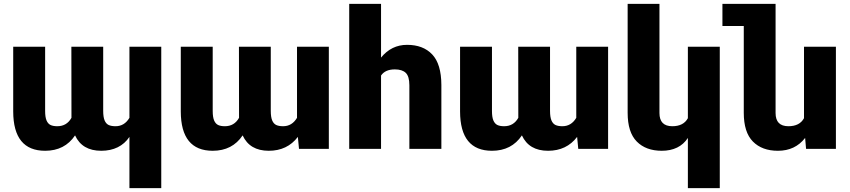

<svg xmlns="http://www.w3.org/2000/svg" viewBox="-20 -770 4396 993"><path d="M649.4 -160.6V-528.3H814V203.1H649.4V-62Q625.5 -26.4 588.6 -8.3Q551.8 9.8 503.4 9.8Q404.8 9.8 368.2 -69.8Q314.9 9.8 213.4 9.8Q48.8 9.8 48.3 -193.4V-528.3H213.4V-195.8Q213.4 -164.1 220.7 -147Q228 -129.9 241.5 -123.5Q254.9 -117.2 276.4 -117.2Q325.2 -117.2 349.6 -160.6L349.1 -528.3H513.7V-196.8Q513.7 -164.6 521 -147.2Q528.3 -129.9 542 -123.5Q555.7 -117.2 577.6 -117.2Q623.5 -117.2 649.4 -160.6Z M1516.1 -160.6V-528.3H1680.7V0H1526.4L1520.5 -62Q1465.8 9.8 1370.1 9.8Q1271.5 9.8 1234.9 -69.8Q1181.6 9.8 1080.1 9.8Q915.5 9.8 915 -193.4V-528.3H1080.1V-195.8Q1080.1 -164.1 1087.4 -147Q1094.7 -129.9 1108.2 -123.5Q1121.6 -117.2 1143.1 -117.2Q1191.9 -117.2 1216.3 -160.6L1215.8 -528.3H1380.4V-196.8Q1380.4 -164.6 1387.7 -147.2Q1395 -129.9 1408.7 -123.5Q1422.4 -117.2 1444.3 -117.2Q1490.2 -117.2 1516.1 -160.6Z M1950.7 -379.4V0H1786.1V-750H1950.7V-472.2Q2004.4 -538.1 2085.4 -538.1Q2168.5 -538.1 2215.3 -488.5Q2262.2 -439 2262.7 -330.6V0H2097.2V-329.1Q2097.2 -375 2078.6 -393.1Q2060.1 -411.1 2022 -411.1Q1972.2 -411.1 1950.7 -379.4Z M2960.4 -160.6V-528.3H3125V0H2970.7L2964.8 -62Q2910.2 9.8 2814.5 9.8Q2715.8 9.8 2679.2 -69.8Q2626 9.8 2524.4 9.8Q2359.9 9.8 2359.4 -193.4V-528.3H2524.4V-195.8Q2524.4 -164.1 2531.7 -147Q2539.1 -129.9 2552.5 -123.5Q2565.9 -117.2 2587.4 -117.2Q2636.2 -117.2 2660.6 -160.6L2660.2 -528.3H2824.7V-196.8Q2824.7 -164.6 2832 -147.2Q2839.4 -129.9 2853 -123.5Q2866.7 -117.2 2888.7 -117.2Q2934.6 -117.2 2960.4 -160.6Z M3537.6 203.1V-56.6Q3516.1 -23.4 3481.9 -6.8Q3447.8 9.8 3402.8 9.8Q3320.3 9.8 3273.2 -38.1Q3226.1 -85.9 3226.1 -186.5V-750H3390.6V-185.5Q3390.6 -117.2 3457 -117.2Q3515.1 -117.2 3537.6 -158.7V-528.3H3702.6V203.1Z M4303.2 -528.3V0H4148.9L4144 -56.6Q4092.3 9.8 4003.4 9.8Q3920.9 9.8 3873.8 -38.1Q3826.7 -85.9 3826.7 -186.5V-635.7H3716.3V-750H3991.2V-185.5Q3991.2 -117.2 4057.6 -117.2Q4115.7 -117.2 4138.2 -158.7V-528.3Z"/></svg>

Font: Mardoto Black
Style: Regular
Weight: 900
Designer: Christian Robertson, Vahan Hovhannisyan
Foundry: Google
Version: Version 1.000